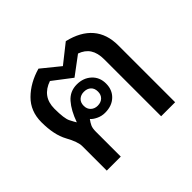

<svg xmlns="http://www.w3.org/2000/svg" viewBox="-135 -725 890 890"><g transform="rotate(-45 310.0 -279.5)"><path d="M211.4 -558.1 299.8 -486.3 391.1 -558.6Q469.7 -540 509.5 -493.4Q549.3 -446.8 549.3 -373V0H457.5V-373Q457.5 -415 440.9 -440.7Q424.3 -466.3 390.6 -478L299.8 -410.2L208.5 -480Q170.9 -467.3 151.6 -440.9Q132.3 -414.6 132.3 -374Q132.3 -310.1 143.6 -288.1Q154.8 -266.1 161.1 -256.3Q181.6 -314 210.9 -347.4Q240.2 -380.9 285.2 -380.9Q328.1 -380.9 356.2 -355Q384.3 -329.1 384.3 -287.6Q384.3 -246.1 357.2 -220.5Q330.1 -194.8 285.2 -194.8Q263.2 -194.8 243.4 -204.3Q223.6 -213.9 214.8 -224.6Q204.6 -210.9 198.7 -198.2Q192.9 -185.5 192.9 -163.6V0H101.1V-160.6Q101.1 -189 73.2 -239.5Q45.4 -290 45.4 -373Q45.4 -444.8 92.3 -491.2Q139.2 -537.6 211.4 -558.1ZM331.5 -287.6Q331.5 -309.6 318.6 -321.5Q305.7 -333.5 284.2 -333.5Q264.2 -333.5 251 -321.5Q237.8 -309.6 237.8 -287.6Q237.8 -267.1 251 -254.6Q264.2 -242.2 284.2 -242.2Q305.7 -242.2 318.6 -254.6Q331.5 -267.1 331.5 -287.6Z"/></g></svg>

Font: Roboto Web
Style: Regular
Weight: 400
Designer: Google
Version: Version 1.200310; 2013